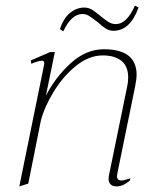

<svg xmlns="http://www.w3.org/2000/svg" viewBox="-20 -656 561 686"><path d="M206 -544 194 -552Q207 -591 230.5 -610Q254 -629 281 -629Q296 -629 308.5 -621.5Q321 -614 340 -598Q357 -584 368.5 -577Q380 -570 393 -570Q414 -570 431 -587Q448 -604 462 -636L475 -629Q445 -546 385 -546Q371 -546 358 -554Q345 -562 329 -577Q308 -593 297.5 -599.5Q287 -606 275 -606Q235 -606 206 -544ZM468 -389Q468 -373 463 -348L400 -40Q398 -30 398 -27Q398 -11 414 -11Q422 -11 446 -19L444 -11Q420 10 396 10Q383 10 375.5 3Q368 -4 368 -17Q368 -24 369 -28L434 -345Q438 -362 438 -379Q438 -419 414 -438.5Q390 -458 347 -458Q298 -458 252 -421Q206 -384 172.5 -329.5Q139 -275 126 -225L81 0L49 10L138 -427V-431Q138 -439 130 -439Q117 -439 92 -428L90 -440L159 -470H176L144 -314Q177 -379 232 -429.5Q287 -480 351 -480Q468 -480 468 -389Z"/></svg>

Font: Taviraj Thin
Style: Italic
Weight: 250
Italic angle: -12°
Designer: Katatrad Team
Foundry: CadsonDemak
Version: Version 1.001